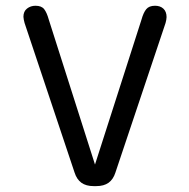

<svg xmlns="http://www.w3.org/2000/svg" viewBox="-20 -644 659 668"><path d="M315 3.5H305.5Q279.5 3.5 263.2 -8.2Q247 -20 239.5 -43.5L65.5 -564Q64 -569.5 62.8 -575.5Q61.5 -581.5 61.5 -585.5Q61.5 -604.5 74 -614.2Q86.5 -624 103.5 -624Q124.5 -624 133.8 -612Q143 -600 149.5 -576.5L310.5 -71.5L472.5 -576.5Q479 -600 488.8 -612Q498.5 -624 519.5 -624Q537.5 -624 548.5 -613.8Q559.5 -603.5 559.5 -584.5Q559.5 -580.5 558.5 -575Q557.5 -569.5 556 -564L381.5 -43.5Q374 -20 357.8 -8.2Q341.5 3.5 315 3.5Z"/></svg>

Font: Sono Monospace
Style: Regular
Weight: 400
Designer: Tyler Finck
Foundry: Tyler Finck
Version: Version 2.112